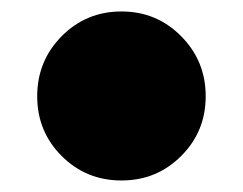

<svg xmlns="http://www.w3.org/2000/svg" viewBox="-20 -603 424 335"><path d="M338.9 -435.1Q338.9 -373.5 296.1 -330.8Q253.4 -288.1 191.9 -288.1Q130.4 -288.1 87.6 -330.8Q44.9 -373.5 44.9 -435.1Q44.9 -496.6 87.6 -539.8Q130.4 -583 191.9 -583Q253.4 -583 296.1 -539.8Q338.9 -496.6 338.9 -435.1Z"/></svg>

Font: Ezra SIL
Style: Regular
Weight: 400
Designer: Development by SIL's NRSI team. OpenType tables by Ralph Hancock ( hancock@dircon.co.uk )
Foundry: SIL International, Version 2.51: 2007
Version: Version 2.51, 2007